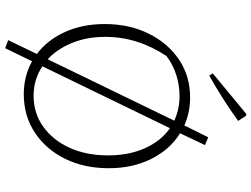

<svg xmlns="http://www.w3.org/2000/svg" viewBox="-138 -778 998 763"><g transform="rotate(90 361.5 -397.0)"><path d="M355 8Q283 8 224 -25L172 82L140 70L195 -44Q140 -85 108 -155Q76 -225 76 -314Q76 -411 114 -488Q152 -565 217.5 -609Q283 -653 368 -653Q427 -653 479 -630L526 -725L557 -712L510 -613Q574 -574 611.5 -499.5Q649 -425 649 -330Q649 -232 611.5 -156Q574 -80 507.5 -36Q441 8 355 8ZM127 -316Q127 -243 151 -184Q175 -125 216 -87L460 -590Q415 -611 362 -611Q320 -611 278.5 -598Q237 -585 203 -559Q127 -444 127 -316ZM361 -31Q430 -31 483.5 -69Q537 -107 567.5 -173.5Q598 -240 598 -327Q598 -410 569.5 -473.5Q541 -537 490 -573L244 -66Q296 -31 361 -31ZM281 -729 272 -743 433 -876H440L461 -844Q417 -812 372 -783.5Q327 -755 281 -729Z"/></g></svg>

Font: Piazzolla ExtraLight
Style: Regular
Weight: 200
Designer: Juan Pablo del Peral
Foundry: Huerta Tipografica
Version: Version 1.330